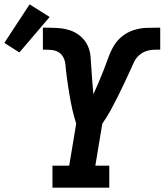

<svg xmlns="http://www.w3.org/2000/svg" viewBox="-118 -862 756 882"><path d="M123 0V-101H200L232 -294Q227 -310 222.5 -326.5Q218 -343 214 -360Q210 -377 207 -394Q204 -411 201 -428Q198 -445 195.5 -462Q193 -479 190.5 -496.5Q188 -514 186 -531Q184 -548 182.5 -565.5Q181 -583 173 -598.5Q165 -614 150.5 -622.5Q136 -631 118 -632.5Q100 -634 82 -634Q82 -634 81.5 -634Q81 -634 81 -634H79V-735H81Q82 -735 82.5 -735Q83 -735 83 -735H85Q85 -735 85.5 -735Q86 -735 86 -735Q115 -735 144.5 -733.5Q174 -732 201 -723.5Q228 -715 249.5 -697.5Q271 -680 283.5 -655Q296 -630 298 -601.5Q300 -573 302 -544Q304 -515 306 -486.5Q308 -458 311 -429Q324 -457 335.5 -484.5Q347 -512 358 -539.5Q369 -567 379 -595.5Q389 -624 404 -650Q419 -676 443.5 -695.5Q468 -715 497 -724Q526 -733 554.5 -734Q583 -735 612 -735Q612 -735 612 -735Q612 -735 613 -735H614Q615 -735 616 -735Q617 -735 618 -735V-634H617Q603 -634 589 -633.5Q575 -633 561 -629.5Q547 -626 534 -618Q521 -610 511.5 -598.5Q502 -587 496 -573.5Q490 -560 484 -547Q469 -514 454 -482Q439 -450 423 -418Q407 -386 390 -355Q373 -324 352 -294L320 -101H384V0ZM-29 -621 -98 -665 18 -842 110 -784Z"/></svg>

Font: Iosevka Curly Slab ExObl
Style: Bold
Weight: 700
Width: 7
Italic angle: -9°
Monospace: yes
Designer: Belleve Invis
Foundry: Belleve Invis
Version: Version 11.0.0; ttfautohint (v1.8.3)